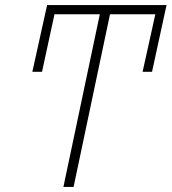

<svg xmlns="http://www.w3.org/2000/svg" viewBox="-20 -734 674 754"><path d="M229 0H269L412 -678H590L540 -452H577L634 -714H165L107 -452H145L194 -678H372Z"/></svg>

Font: Noto Sans ExtraLight
Style: Italic
Weight: 200
Italic angle: -12°
Designer: Monotype Design Team
Foundry: Monotype Imaging Inc.
Version: Version 2.013